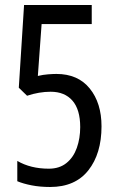

<svg xmlns="http://www.w3.org/2000/svg" viewBox="-20 -734 469 766"><path d="M180 12Q140 12 106.5 5.5Q73 -1 49 -11V-92Q102 -61 175 -61Q217 -61 245 -83.5Q273 -106 286.5 -144Q300 -182 300 -227Q300 -297 269 -332.5Q238 -368 182 -368Q159 -368 135.5 -364Q112 -360 88 -352L55 -384L76 -714H346V-638H146L131 -431Q152 -436 172 -437.5Q192 -439 205 -439Q291 -439 338 -381Q385 -323 385 -230Q385 -121 332.5 -54.5Q280 12 180 12Z"/></svg>

Font: Noto Sans Tamil ExtraCondensed
Style: Regular
Weight: 400
Width: 2
Designer: Jelle Bosma - Monotype Design Team
Foundry: Monotype Imaging Inc.
Version: Version 2.004; ttfautohint (v1.8.4.7-5d5b)